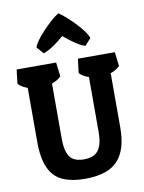

<svg xmlns="http://www.w3.org/2000/svg" viewBox="-103 -1042 841 1121"><g transform="rotate(-10 317.0 -481.5)"><path d="M482 -797 446 -756Q400 -769 322 -836Q244 -769 198 -756L162 -797Q175 -832 226 -886.5Q277 -941 322 -971Q367 -941 418 -886.5Q469 -832 482 -797ZM71 -250V-573Q33 -587 16 -607L26 -690H260L270 -607Q254 -588 215 -573V-246Q215 -174 238.5 -139.5Q262 -105 323 -105Q384 -105 409 -140.5Q434 -176 434 -246V-573Q393 -588 379 -607L389 -690H608L618 -607Q602 -588 563 -573V-250Q563 -119 503.5 -55.5Q444 8 311 8Q178 8 124.5 -54.5Q71 -117 71 -250Z"/></g></svg>

Font: Patua One
Style: Regular
Weight: 400
Designer: luciano Vergara
Foundry: Luciano Vergara
Version: Version 1.002